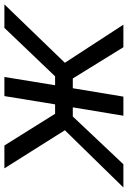

<svg xmlns="http://www.w3.org/2000/svg" viewBox="110 -707 581 873"><g transform="rotate(90 400.5 -270.5)"><path d="M-16.1 0 249.5 -274.9 76.2 -541H178.7L320.8 -311H365.2L403.3 -541H490.2L452.1 -311H493.7L710.9 -541H816.4L556.2 -274.9L729.5 0H625.5L481.4 -230.5H438.5L400.9 0H314L351.6 -230.5H311L90.8 0Z"/></g></svg>

Font: Inter 17pt
Style: Italic
Weight: 400
Italic angle: -9.3988°
Version: Version 4.001;git-66647c0bb